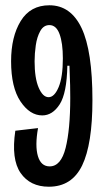

<svg xmlns="http://www.w3.org/2000/svg" viewBox="-20 -693 395 727"><path d="M165 14Q94 14 58 -38Q22 -90 38 -198L124 -208Q112 -141 123.5 -102Q135 -63 168 -63Q211 -63 228.5 -133Q246 -203 246 -322Q246 -345 245.5 -370.5Q245 -396 243 -444H235Q233 -340 206 -298Q179 -256 140 -256Q93 -256 57.5 -309Q22 -362 22 -461Q22 -554 58.5 -613.5Q95 -673 167 -673Q248 -673 289 -586.5Q330 -500 330 -314Q330 -147 291 -66.5Q252 14 165 14ZM164 -325Q186 -325 202 -363Q218 -401 218 -472Q218 -530 205.5 -564Q193 -598 167 -598Q145 -598 132.5 -575.5Q120 -553 115.5 -521.5Q111 -490 111 -461Q111 -397 126.5 -361Q142 -325 164 -325Z"/></svg>

Font: Bricolage Grotesque 96pt Condensed
Style: Regular
Weight: 400
Width: 3
Designer: Mathieu Triay
Foundry: Atelier Triay
Version: Version 1.001; ttfautohint (v1.8.4.7-5d5b);gftools[0.9.33.de